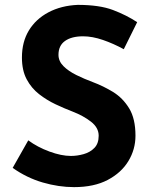

<svg xmlns="http://www.w3.org/2000/svg" viewBox="-20 -760 623 788"><path d="M488 -558Q446 -581 402.5 -596Q359 -611 321 -611Q274 -611 247 -592Q220 -573 220 -535Q220 -509 240.5 -488.5Q261 -468 293.5 -452Q326 -436 361 -423Q404 -407 444 -382.5Q484 -358 510 -315.5Q536 -273 536 -203Q536 -147 507 -99Q478 -51 422 -21.5Q366 8 284 8Q221 8 155.5 -11Q90 -30 32 -71L96 -184Q134 -156 183 -138Q232 -120 271 -120Q297 -120 323.5 -127.5Q350 -135 367.5 -153Q385 -171 385 -203Q385 -236 353.5 -260.5Q322 -285 278 -302Q244 -315 208 -332Q172 -349 140.5 -373.5Q109 -398 89.5 -434.5Q70 -471 70 -524Q70 -588 98.5 -635Q127 -682 179 -709.5Q231 -737 299 -740Q388 -740 443.5 -719Q499 -698 543 -669Z"/></svg>

Font: Synthetic
Style: Bold
Weight: 700
Designer: Santiago Orozco
Foundry: Typemade
Version: Version 2.000; ttfautohint (v1.8.4.7-5d5b)